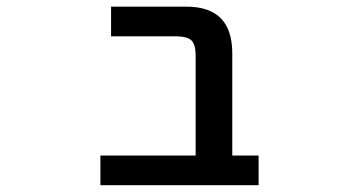

<svg xmlns="http://www.w3.org/2000/svg" viewBox="-20 -542 1040 563"><path d="M553.7 -377.9Q553.7 -412.1 541 -423.8Q528.3 -435.5 495.1 -435.5H305.7V-522.5H526.4Q660.2 -522.5 661.1 -387.7V-85.9H738.3V1H274.4V-85.9H553.7Z"/></svg>

Font: Gen Shin Gothic Monospace Medium
Style: Regular
Weight: 500
Designer: [Source Han Sans]
Ryoko NISHIZUKA  (kana & ideographs); Paul D. Hunt (Latin, Greek & Cyrillic); Wenlong ZHANG  (bopomofo
Version: Version 1.002.20150607